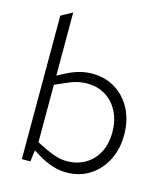

<svg xmlns="http://www.w3.org/2000/svg" viewBox="-115 -859 828 954"><g transform="rotate(15 299.0 -381.5)"><path d="M314 7Q279 7 243 -4.5Q207 -16 172 -37L129 -63L142 -103L190 -79Q224 -63 250 -55.5Q276 -48 302 -48Q355 -48 396.5 -72Q438 -96 461.5 -140.5Q485 -185 485 -246Q485 -302 463 -347.5Q441 -393 400 -420Q359 -447 300 -447Q275 -447 249 -440.5Q223 -434 189 -418L143 -398V-90L139 -79L129 0H85V-738L143 -770V-425L128 -437L177 -463Q210 -481 244.5 -491Q279 -501 314 -501Q382 -501 434.5 -468Q487 -435 516 -378Q545 -321 545 -247Q545 -175 516 -117.5Q487 -60 435 -26.5Q383 7 314 7Z"/></g></svg>

Font: REM Medium ExtraLight
Style: Regular
Weight: 250
Version: Version 1.005;gftools[0.9.28]